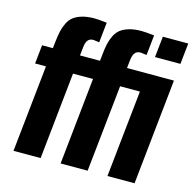

<svg xmlns="http://www.w3.org/2000/svg" viewBox="-113 -901 1020 1015"><g transform="rotate(15 397.0 -393.5)"><path d="M48.3 0 98.6 -475.6H39.1L49.8 -578.1H108.9L112.8 -613.3Q116.7 -648.4 122.1 -672.6Q127.4 -696.8 138.9 -720Q150.4 -743.2 168.2 -756.8Q186 -770.5 214.4 -778.8Q242.7 -787.1 281.2 -787.1Q303.2 -787.1 349.1 -781.7L337.4 -671.4Q308.1 -675.8 304.7 -675.8Q284.7 -675.8 274.7 -662.8Q264.6 -649.9 262.2 -623L257.3 -578.1H366.7L370.6 -613.3Q374 -648.4 379.4 -672.6Q384.8 -696.8 396.2 -720Q407.7 -743.2 425.5 -756.8Q443.4 -770.5 471.7 -778.8Q500 -787.1 538.6 -787.1Q561.5 -787.1 608.4 -781.7L596.7 -671.4Q565.9 -675.8 563.5 -675.8Q543 -675.8 532.7 -662.8Q522.5 -649.9 519.5 -623L514.6 -578.1H771.5L710.9 0H562.5L612.8 -475.6H504.4L454.1 0H306.2L356 -475.6H246.6L196.8 0ZM642.6 -672.4 654.8 -787.1H793.9L781.7 -672.4Z"/></g></svg>

Font: Oswald
Style: Demi-Bold
Weight: 600
Designer: Vernon Adams
Foundry: Vernon Adams
Version: 3.0; ttfautohint (v0.94.23-7a4d-dirty) -l 8 -r 50 -G 200 -x 